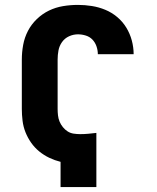

<svg xmlns="http://www.w3.org/2000/svg" viewBox="-20 -763 640 783"><path d="M227 0V-103Q203 -109 181 -119.5Q159 -130 140 -145.5Q121 -161 107 -181Q93 -201 84 -223.5Q75 -246 72 -270.5Q69 -295 69 -319V-520Q69 -550 74.5 -580Q80 -610 94 -637Q108 -664 130.5 -685.5Q153 -707 180 -720Q207 -733 237 -738Q267 -743 298 -743Q326 -743 354.5 -738.5Q383 -734 409.5 -723Q436 -712 458 -693.5Q480 -675 495 -650.5Q510 -626 517.5 -598Q525 -570 525 -542H379Q379 -558 373.5 -574Q368 -590 357 -601.5Q346 -613 330 -618Q314 -623 298 -623Q279 -623 261.5 -615Q244 -607 233 -591.5Q222 -576 218.5 -557.5Q215 -539 215 -520V-319Q215 -306 216.5 -292.5Q218 -279 223 -267Q228 -255 236.5 -244.5Q245 -234 256 -227Q267 -220 280.5 -218Q294 -216 307 -216Q324 -216 340 -217.5Q356 -219 373 -221V0Z"/></svg>

Font: Iosevka Custom Heavy Extended
Style: Regular
Weight: 900
Width: 7
Monospace: yes
Designer: Belleve Invis
Foundry: Belleve Invis
Version: Version 11.2.4; ttfautohint (v1.8.4)